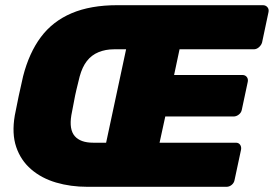

<svg xmlns="http://www.w3.org/2000/svg" viewBox="-20 -720 1055 740"><path d="M317 0Q252 0 196 -16.5Q140 -33 100 -67.5Q60 -102 42.5 -153.5Q25 -205 37 -275Q45 -317 52 -349.5Q59 -382 69 -426Q92 -516 137.5 -577Q183 -638 256 -669Q329 -700 432 -700H993Q1004 -700 1010.5 -692.5Q1017 -685 1015 -674L990 -556Q987 -546 978 -538Q969 -530 958 -530H672L651 -431H914Q925 -431 931 -423.5Q937 -416 935 -405L912 -297Q910 -286 900.5 -278.5Q891 -271 880 -271H617L595 -170H889Q900 -170 905.5 -162Q911 -154 909 -143L884 -26Q882 -15 873 -7.5Q864 0 853 0ZM339 -170H389L466 -530H419Q387 -530 360 -519Q333 -508 315 -485Q297 -462 287 -425Q280 -397 274.5 -374Q269 -351 265 -328Q261 -305 255 -276Q246 -221 268 -195.5Q290 -170 339 -170Z"/></svg>

Font: Rubik ExtraBold
Style: Italic
Weight: 800
Italic angle: -12°
Designer: Hubert and Fischer
Foundry: Hubert and Fischer
Version: Version 2.300;gftools[0.9.30]